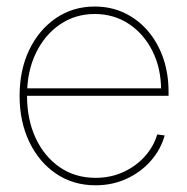

<svg xmlns="http://www.w3.org/2000/svg" viewBox="-20 -550 565 579"><path d="M268.1 8.8Q200.7 8.8 148.9 -26.4Q97.2 -61.5 68.1 -122.6Q39.1 -183.6 39.1 -260.7Q39.1 -338.9 68.1 -399.4Q97.2 -460 148.4 -495.1Q199.7 -530.3 265.6 -530.3Q314.9 -530.3 355.7 -510.7Q396.5 -491.2 426.3 -456.3Q456.1 -421.4 472.2 -374.8Q488.3 -328.1 488.3 -272.9V-261.2H50.8V-283.7H474.1L465.8 -278.3Q465.8 -344.2 439.7 -396.2Q413.6 -448.2 368.4 -478Q323.2 -507.8 265.6 -507.8Q207 -507.8 160.9 -476.3Q114.7 -444.8 88.1 -389.6Q61.5 -334.5 61.5 -262.7V-261.7Q61.5 -189.9 87.4 -134Q113.3 -78.1 159.9 -45.9Q206.5 -13.7 268.1 -13.7Q313.5 -13.7 351.6 -31Q389.6 -48.3 416.5 -78.1Q443.4 -107.9 454.1 -144.5L476.6 -141.6Q464.8 -99.1 434.8 -64.9Q404.8 -30.8 361.8 -11Q318.8 8.8 268.1 8.8Z"/></svg>

Font: Inter 28pt Thin
Style: Regular
Weight: 250
Designer: Rasmus Andersson
Foundry: rsms
Version: Version 4.001;git-66647c0bb